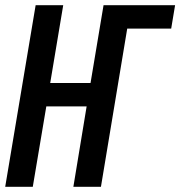

<svg xmlns="http://www.w3.org/2000/svg" viewBox="-20 -718 693 738"><path d="M0 0H106L158 -309H313L262 0H368L469 -608H638L653 -698H378L328 -399H173L223 -698H117Z"/></svg>

Font: IBM Mono Medium
Style: Italic
Weight: 500
Italic angle: -9°
Monospace: yes
Designer: Mike Abbink, Paul van der Laan, Pieter van Rosmalen
Foundry: Bold Monday
Version: Version 2.3